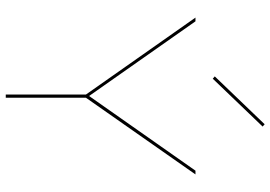

<svg xmlns="http://www.w3.org/2000/svg" viewBox="-156 -782 938 666"><g transform="rotate(90 313.0 -449.0)"><path d="M419 -891 253 -718 245 -725 411 -898ZM585 -658 319 -278V0H308V-278L41 -658H54L313 -289L572 -658Z"/></g></svg>

Font: EauTest Hairline
Style: Regular
Weight: 250
Designer: Christian Thalmann (Catharsis Fonts)
Version: Version 0.001;PS 000.001;hotconv 1.0.88;makeotf.lib2.5.64775